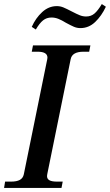

<svg xmlns="http://www.w3.org/2000/svg" viewBox="-35 -923 540 943"><path d="M121 -791Q140 -834 172 -863.5Q204 -893 244 -893Q261 -893 276.5 -886.5Q292 -880 317 -867Q342 -854 357 -848Q372 -842 388 -842Q412 -842 429 -856.5Q446 -871 465 -903L485 -890Q464 -845 432.5 -815Q401 -785 360 -785Q343 -785 328 -791.5Q313 -798 289 -811Q268 -824 251.5 -830.5Q235 -837 218 -837Q194 -837 176.5 -823Q159 -809 141 -778ZM-10 -31H19Q47 -31 62.5 -39.5Q78 -48 82 -67L197 -632Q198 -635 198 -640Q198 -669 150 -669H121L127 -700H409L403 -669H375Q319 -669 312 -632L197 -67Q196 -64 196 -58Q196 -44 208 -37.5Q220 -31 245 -31H273L267 0H-15Z"/></svg>

Font: Taviraj Medium
Style: Italic
Weight: 500
Italic angle: -12°
Designer: Katatrad Team
Foundry: CadsonDemak
Version: Version 1.001